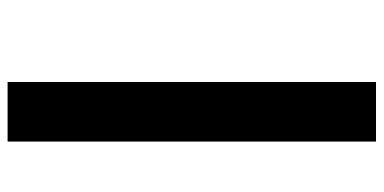

<svg xmlns="http://www.w3.org/2000/svg" viewBox="-266 -516 986 493"><g transform="rotate(-90 226.5 -269.0)"><path d="M110 -742H263V204H110Z"/></g></svg>

Font: Taviraj Black
Style: Italic
Weight: 900
Italic angle: -12°
Designer: Katatrad Team
Foundry: CadsonDemak
Version: Version 1.001